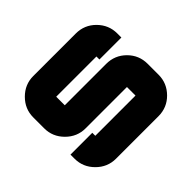

<svg xmlns="http://www.w3.org/2000/svg" viewBox="-133 -766 952 952"><g transform="rotate(-45 343.0 -290.0)"><path d="M637 -435V-406H483V-427H201V-367H491Q552 -367 594.5 -324.5Q637 -282 637 -222V-145Q637 -86 594.5 -43Q552 0 491 0H193Q134 0 91 -43Q48 -86 48 -145V-174H201V-153H483V-213H193Q134 -213 91 -256Q48 -299 48 -358V-435Q48 -494 91 -537Q134 -580 193 -580H491Q552 -580 594.5 -537Q637 -494 637 -435Z"/></g></svg>

Font: Orbitron
Style: Black
Weight: 900
Designer: Matt McInerney
Foundry: Matt McInerney
Version: 1.000